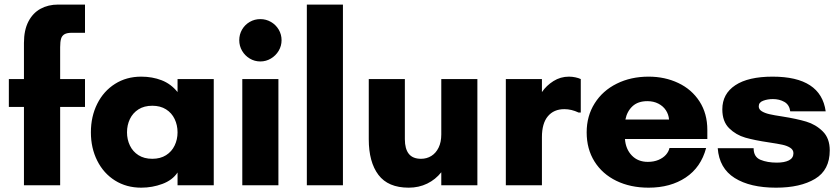

<svg xmlns="http://www.w3.org/2000/svg" viewBox="-20 -827 3749 857"><path d="M86.9 -349.6H19.5V-474.1H86.9V-635.3Q86.9 -692.4 106.7 -730.7Q126.5 -769 160.9 -787.8Q195.3 -806.6 239.7 -806.6H359.4V-680.7H301.3Q279.3 -680.7 268.1 -674.3Q256.8 -668 252.7 -654.5Q248.5 -641.1 248.5 -616.2V-474.1H359.4V-349.6H248.5V0H86.9Z M385.7 -236.3Q385.7 -307.1 414.1 -363.8Q442.4 -420.4 493.4 -452.6Q544.4 -484.9 610.4 -484.9Q659.7 -484.9 701.4 -468.8Q743.2 -452.6 772.5 -416V-474.1H934.1V0H772.5V-57.1Q750 -22.9 704.8 -6.1Q659.7 10.7 610.4 10.7Q544.4 10.7 493.4 -21.2Q442.4 -53.2 414.1 -109.6Q385.7 -166 385.7 -236.3ZM659.7 -118.2Q695.8 -118.2 721.2 -134.3Q746.6 -150.4 759.5 -177.5Q772.5 -204.6 772.5 -236.3Q772.5 -268.6 759.5 -295.7Q746.6 -322.8 721.2 -338.9Q695.8 -355 659.7 -355Q623.5 -355 598.1 -338.9Q572.8 -322.8 559.8 -295.7Q546.9 -268.6 546.9 -236.3Q546.9 -204.6 559.8 -177.5Q572.8 -150.4 598.1 -134.3Q623.5 -118.2 659.7 -118.2Z M1061.5 -474.1H1222.7V0H1061.5ZM1047.9 -647.5Q1047.9 -673.3 1060.5 -695.1Q1073.2 -716.8 1094.7 -729.2Q1116.2 -741.7 1142.1 -741.7Q1167.5 -741.7 1189.2 -729.2Q1210.9 -716.8 1223.9 -695.1Q1236.8 -673.3 1236.8 -647.5Q1236.8 -622.1 1223.9 -600.3Q1210.9 -578.6 1189.2 -565.7Q1167.5 -552.7 1142.1 -552.7Q1116.2 -552.7 1094.7 -565.7Q1073.2 -578.6 1060.5 -600.3Q1047.9 -622.1 1047.9 -647.5Z M1349.6 -806.6H1510.7V0H1349.6Z M1626 -205.6V-474.1H1787.1V-205.6Q1787.1 -162.6 1804.7 -140.4Q1822.3 -118.2 1859.4 -118.2Q1884.8 -118.2 1905.3 -130.9Q1925.8 -143.6 1937.7 -168Q1949.7 -192.4 1949.7 -227.1V-474.1H2110.8V0H1949.7V-58.1Q1924.3 -25.9 1887 -7.6Q1849.6 10.7 1804.2 10.7Q1712.4 10.7 1669.2 -46.4Q1626 -103.5 1626 -205.6Z M2237.8 -474.1H2398.9V-416Q2418.9 -445.3 2450.4 -465.1Q2481.9 -484.9 2519.5 -484.9Q2533.7 -484.9 2547.9 -481.9Q2562 -479 2572.3 -474.1V-324.7H2562.5Q2530.8 -339.8 2499 -339.8Q2452.1 -339.8 2425.5 -308.1Q2398.9 -276.4 2398.9 -214.8V0H2237.8Z M2598.6 -236.3Q2598.6 -309.1 2634.3 -365.7Q2669.9 -422.4 2732.9 -453.6Q2795.9 -484.9 2875 -484.9Q2947.8 -484.9 3007.6 -456.5Q3067.4 -428.2 3102.3 -374.3Q3137.2 -320.3 3137.2 -247.1V-206.5H2769.5Q2772.9 -161.1 2800.3 -132.8Q2827.6 -104.5 2871.6 -104.5Q2898.4 -104.5 2919.2 -113.3Q2939.9 -122.1 2952.4 -136.2Q2964.8 -150.4 2968.3 -166.5H3131.8Q3108.9 -80.1 3040.8 -34.7Q2972.7 10.7 2875 10.7Q2793.9 10.7 2731.2 -19.8Q2668.5 -50.3 2633.5 -106.2Q2598.6 -162.1 2598.6 -236.3ZM2966.3 -293.5Q2964.4 -316.4 2952.1 -335Q2939.9 -353.5 2918.5 -364.5Q2897 -375.5 2869.6 -375.5Q2827.6 -375.5 2803.2 -352.8Q2778.8 -330.1 2771.5 -293.5Z M3183.6 -165.5H3343.8Q3343.8 -126.5 3374.3 -113.8Q3404.8 -101.1 3447.3 -101.1Q3481.4 -101.1 3501.5 -111.3Q3521.5 -121.6 3521.5 -143.1Q3521.5 -158.2 3507.6 -167.2Q3493.7 -176.3 3472.7 -180.9Q3451.7 -185.5 3412.1 -191.4Q3348.6 -200.7 3306.9 -212.6Q3265.1 -224.6 3234.6 -254.6Q3204.1 -284.7 3204.1 -338.9Q3204.1 -408.2 3262 -446.5Q3319.8 -484.9 3428.7 -484.9Q3644 -484.9 3665.5 -330.1H3507.3Q3503.4 -359.4 3481.2 -372.1Q3459 -384.8 3430.2 -384.8Q3406.2 -384.8 3386.5 -377.4Q3366.7 -370.1 3366.7 -352.5Q3366.7 -338.9 3379.9 -330.6Q3393.1 -322.3 3414.1 -317.4Q3435.1 -312.5 3471.7 -307.1Q3536.1 -296.9 3578.6 -284.2Q3621.1 -271.5 3652.3 -240.7Q3683.6 -210 3683.6 -155.8Q3683.6 -67.9 3617.9 -28.6Q3552.2 10.7 3443.8 10.7Q3328.1 10.7 3259.3 -32.5Q3190.4 -75.7 3183.6 -165.5Z"/></svg>

Font: Glacial Indifference
Style: Bold
Weight: 700
Designer: Alfredo Marco Pradil
Foundry: Alfredo Marco Pradil
Version: Version 1.312